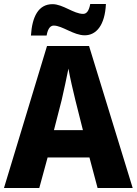

<svg xmlns="http://www.w3.org/2000/svg" viewBox="-20 -948 689 968"><path d="M136 -769H215C222 -809 237 -819 251 -819C294 -819 351 -770 407 -770C465 -770 509 -820 514 -928H435C428 -890 415 -878 399 -878C352 -878 297 -927 245 -927C173 -927 142 -863 136 -769ZM472 0H649L429 -716H217L0 0H178L220 -154H431ZM360 -443 398 -292H252L291 -444C301 -489 317 -559 325 -602C332 -561 350 -483 360 -443Z"/></svg>

Font: Noto Sans Georgian SemiCondensed ExtraBold
Style: Regular
Weight: 800
Width: 4
Designer: Monotype Design Team, Akaki Razmadze
Foundry: Google LLC
Version: Version 2.005